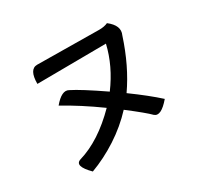

<svg xmlns="http://www.w3.org/2000/svg" viewBox="-154 -946 1309 1227"><g transform="rotate(-30 500.0 -333.0)"><path d="M758 -721Q832 -664 804 -604Q742 -413 643 -271Q760 -186 836 -117Q762 -30 724 -64Q690 -99 574 -188Q499 -107 402 -44Q306 18 206 55Q118 -33 177 -52Q333 -98 486 -253Q349 -352 227 -419Q291 -496 335 -471Q402 -438 555 -333Q653 -465 687 -611L179 -607Q179 -714 239 -714L694 -709Q732 -709 758 -721Z"/></g></svg>

Font: Swei Half Moon CJK TC
Style: Medium
Weight: 500
Version: Version 2.125